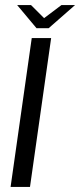

<svg xmlns="http://www.w3.org/2000/svg" viewBox="-20 -742 318 762"><path d="M22 0 106 -591H183L99 0ZM125 -630 48 -722H103L155 -670L224 -722H278L173 -630Z"/></svg>

Font: Alumni Sans Medium
Style: Italic
Weight: 500
Italic angle: -8°
Designer: Robert E. Leuschke
Foundry: Robert E. Leuschke
Version: Version 1.016